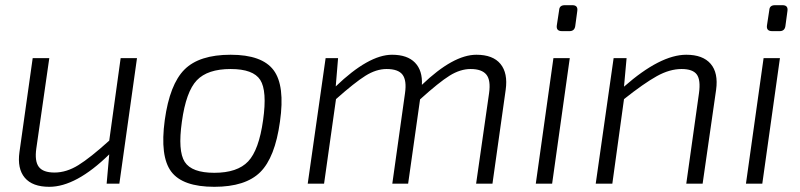

<svg xmlns="http://www.w3.org/2000/svg" viewBox="-20 -708 3085 740"><path d="M508 -484 440 0H391L401 -113Q273 12 170 12Q105 12 75.5 -23Q46 -58 55 -122L106 -484H170L120 -136Q113 -87 129.5 -65Q146 -43 190 -43Q236 -43 282 -71.5Q328 -100 401 -166L445 -484Z M1059 -239Q1040 -101 983 -44.5Q926 12 806 12Q684 12 640 -46.5Q596 -105 615 -245Q634 -383 691 -440Q748 -497 869 -497Q990 -497 1034.5 -437.5Q1079 -378 1059 -239ZM869 -442Q780 -442 738.5 -398.5Q697 -355 681 -239Q665 -126 692 -84Q719 -42 806 -42Q895 -42 936.5 -86Q978 -130 994 -245Q1010 -358 983 -400Q956 -442 869 -442Z M1283 -484 1274 -375Q1401 -497 1491 -497Q1550 -497 1579.5 -466.5Q1609 -436 1606 -381Q1727 -497 1816 -497Q1880 -497 1909 -461.5Q1938 -426 1929 -362L1878 0H1815L1865 -349Q1872 -399 1854.5 -420.5Q1837 -442 1794 -442Q1754 -442 1713 -416.5Q1672 -391 1599 -325L1553 0H1492L1541 -349Q1548 -398 1531.5 -420Q1515 -442 1470 -442Q1430 -442 1388.5 -416Q1347 -390 1275 -326L1229 0H1166L1235 -484Z M2157 -688H2186Q2208 -688 2205 -666L2197 -607Q2194 -588 2175 -588H2146Q2123 -588 2126 -610L2135 -669Q2136 -688 2157 -688ZM2108 0H2045L2113 -484H2176Z M2395 -484 2385 -374Q2525 -497 2625 -497Q2689 -497 2719 -462Q2749 -427 2740 -362L2688 0H2625L2674 -349Q2681 -400 2665.5 -421Q2650 -442 2607 -442Q2561 -442 2511.5 -414.5Q2462 -387 2385 -326L2340 0H2276L2345 -484Z M2967 -688H2996Q3018 -688 3015 -666L3007 -607Q3004 -588 2985 -588H2956Q2933 -588 2936 -610L2945 -669Q2946 -688 2967 -688ZM2918 0H2855L2923 -484H2986Z"/></svg>

Font: Exo 2.0 Light
Style: Italic
Weight: 300
Italic angle: -8°
Designer: Natanael Gama
Version: Version 1.001;PS 001.001;hotconv 1.0.70;makeotf.lib2.5.58329